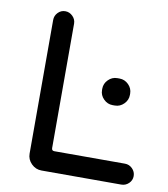

<svg xmlns="http://www.w3.org/2000/svg" viewBox="-79 -755 719 821"><g transform="rotate(10 281.0 -344.0)"><path d="M93.8 -61.5V-641.6Q93.8 -660.2 106.9 -673.8Q120.1 -687.5 138.7 -687.5Q157.2 -687.5 170.9 -673.8Q184.6 -660.2 184.6 -641.6V-101.6Q184.6 -89.8 196.3 -89.8H502.9Q521.5 -89.8 535.2 -76.2Q548.8 -62.5 548.8 -43.9Q548.8 -25.4 535.2 -12.2Q521.5 1 502.9 1H156.2Q130.9 1 112.3 -17.6Q93.8 -36.1 93.8 -61.5ZM351.6 -382.8V-388.7Q351.6 -411.1 368.2 -427.7Q384.8 -444.3 407.2 -444.3H417Q439.5 -444.3 456.1 -427.7Q472.7 -411.1 472.7 -388.7V-382.8Q472.7 -360.4 456.1 -343.8Q439.5 -327.1 417 -327.1H407.2Q384.8 -327.1 368.2 -343.8Q351.6 -360.4 351.6 -382.8Z"/></g></svg>

Font: jf-openhuninn-2.1
Style: Regular
Weight: 400
Designer: [Kosugi Maru]
Designed by MOTOYA      

[Varela Round]
Joe Prince (Latin component); Avraham Cornfeld (Hebrew component)
Foundry: justfont Co., Ltd.
Version: 2.1